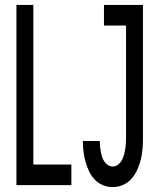

<svg xmlns="http://www.w3.org/2000/svg" viewBox="-20 -755 640 783"><path d="M47 0V-735H116V-84H271V0ZM440 8Q419 8 399.5 0Q380 -8 366 -23Q352 -38 343 -57Q334 -76 328.5 -96Q323 -116 320.5 -136.5Q318 -157 318 -178Q318 -179 318 -179.5Q318 -180 318 -180H387Q387 -180 387 -180Q387 -180 387 -179Q387 -169 388 -158Q389 -147 391 -136.5Q393 -126 396 -116Q399 -106 405 -97Q411 -88 420 -82Q429 -76 440 -76Q452 -76 462 -84Q472 -92 477.5 -102.5Q483 -113 486 -124.5Q489 -136 491 -148Q493 -160 493.5 -172Q494 -184 494 -196V-651H404V-735H563V-196Q563 -174 561.5 -151.5Q560 -129 555 -107.5Q550 -86 541 -65.5Q532 -45 518 -28Q504 -11 483 -1.5Q462 8 440 8Z"/></svg>

Font: Iosevka Curly Medium Extended
Style: Regular
Weight: 500
Width: 7
Monospace: yes
Designer: Belleve Invis
Foundry: Belleve Invis
Version: Version 11.1.0; ttfautohint (v1.8.3)